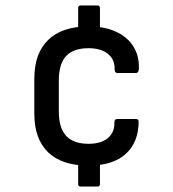

<svg xmlns="http://www.w3.org/2000/svg" viewBox="-20 -647 637 705"><path d="M267 -531V-617Q267 -627 276 -627H338Q347 -627 347 -617V-534ZM276 38Q267 38 267 29V-57L347 -55V29Q347 38 338 38ZM304 -39Q207 -39 156.5 -88Q106 -137 106 -230V-358Q106 -451 157 -500.5Q208 -550 305 -550Q363 -550 405 -531Q447 -512 469 -477.5Q491 -443 490 -398Q490 -379 479 -379H411Q401 -379 401 -392Q402 -429 376 -449.5Q350 -470 305 -470Q250 -470 223 -441.5Q196 -413 196 -351V-238Q196 -177 223 -148Q250 -119 305 -119Q351 -119 376 -140Q401 -161 400 -197Q400 -210 410 -210H479Q489 -210 489 -201Q489 -125 442 -82Q395 -39 304 -39Z"/></svg>

Font: Sofia Sans Semi Condensed Medium
Style: Regular
Weight: 500
Designer: Botio Nikoltchev, Ani Petrova
Foundry: lettersoup
Version: Version 4.100